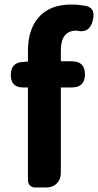

<svg xmlns="http://www.w3.org/2000/svg" viewBox="-20 -832 435 852"><path d="M137 0Q122 0 113 -9Q104 -18 104 -33V-444H82Q28 -444 28 -500Q28 -553 79 -557L104 -559V-605Q104 -699 149 -752Q198 -812 298 -812Q324 -812 362 -806Q386 -799 392 -783Q398 -768 392 -742Q378 -682 320 -696Q319 -696 318 -696Q250 -696 250 -608V-560H299Q357 -560 357 -502Q357 -444 299 -444H250V-222V-65Q250 -36 232 -18Q214 0 185 0H177Z"/></svg>

Font: GenSenRounded2 TW B
Style: Regular
Weight: 700
Version: Version 2.000;PS 2;hotconv 16.6.51;makeotf.lib2.5.65220 DEVE